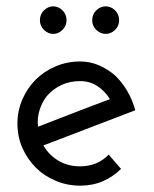

<svg xmlns="http://www.w3.org/2000/svg" viewBox="-20 -578 486 606"><path d="M233 -322Q263 -322 287 -306.5Q311 -291 327 -265Q270 -244 213.5 -222Q157 -200 100 -178Q97 -206 105 -231Q113 -256 128 -275Q147 -297 173.5 -309.5Q200 -322 233 -322ZM362 -45 323 -90Q306 -72 283 -62.5Q260 -53 233 -53Q194 -53 164 -71Q134 -89 117 -119Q190 -147 262 -174.5Q334 -202 407 -230Q398 -263 381.5 -291Q365 -319 343 -340Q320 -360 292 -372Q264 -384 233 -384Q192 -384 155.5 -368.5Q119 -353 93 -327Q66 -300 50.5 -264Q35 -228 35 -188Q35 -147 50.5 -111.5Q66 -76 93 -49Q119 -23 155.5 -7.5Q192 8 233 8Q272 8 304.5 -6Q337 -20 362 -45ZM356 -514Q356 -533 343 -545.5Q330 -558 314 -558Q297 -558 284 -545.5Q271 -533 271 -514Q271 -496 284 -483.5Q297 -471 314 -471Q330 -471 343 -483.5Q356 -496 356 -514ZM190 -514Q190 -533 177 -545.5Q164 -558 148 -558Q132 -558 119 -545.5Q106 -533 106 -514Q106 -496 119 -483.5Q132 -471 148 -471Q164 -471 177 -483.5Q190 -496 190 -514Z"/></svg>

Font: Josefin Slab Thin SemiBold
Style: Regular
Weight: 600
Version: Version 2.000